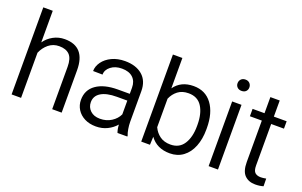

<svg xmlns="http://www.w3.org/2000/svg" viewBox="-86 -1087 2310 1467"><g transform="rotate(20 1069.5 -354.0)"><path d="M63 -708H140V-451Q167 -490 209.5 -513Q252 -536 302 -536Q470 -536 470 -344V0H393V-344Q393 -412 364.5 -441.5Q336 -471 280 -471Q231 -471 195 -441.5Q159 -412 140 -367V0H63Z M789 -474Q735 -474 699.5 -446.5Q664 -419 664 -380L587 -381Q587 -420 613 -456Q639 -492 685.5 -514Q732 -536 792 -536Q881 -536 933.5 -491Q986 -446 986 -362V-113Q986 -86 991 -56Q996 -26 1004 -7V0H924Q914 -26 912 -64Q884 -31 842.5 -10.5Q801 10 750 10Q698 10 658.5 -10Q619 -30 597 -65Q575 -100 575 -143Q575 -224 638.5 -268.5Q702 -313 813 -313H910V-363Q910 -415 878.5 -444.5Q847 -474 789 -474ZM910 -146V-258H825Q742 -258 697 -230.5Q652 -203 652 -152Q652 -111 681 -83.5Q710 -56 760 -56Q812 -56 852 -81.5Q892 -107 910 -146Z M1351 10Q1246 10 1191 -66L1188 0H1117V-708H1194V-461Q1247 -536 1350 -536Q1446 -536 1499.5 -463.5Q1553 -391 1553 -268V-257Q1553 -179 1529 -118.5Q1505 -58 1459.5 -24Q1414 10 1351 10ZM1332 -471Q1280 -471 1246 -445Q1212 -419 1194 -377V-145Q1213 -104 1247.5 -79.5Q1282 -55 1333 -55Q1405 -55 1441 -111Q1477 -167 1477 -257V-268Q1477 -359 1441.5 -415Q1406 -471 1332 -471Z M1704 -718Q1726 -718 1739 -704.5Q1752 -691 1752 -671Q1752 -652 1739.5 -639Q1727 -626 1704 -626Q1682 -626 1669 -639Q1656 -652 1656 -671Q1656 -691 1669 -704.5Q1682 -718 1704 -718ZM1665 -526H1741V0H1665Z M2067 -56Q2086 -56 2111 -61L2112 1Q2083 10 2046 10Q1992 10 1960 -22.5Q1928 -55 1928 -129V-466H1831V-526H1928V-657H2004V-526H2108V-466H2004V-129Q2004 -86 2021 -71Q2038 -56 2067 -56Z"/></g></svg>

Font: Freesentation 4 Regular
Style: Regular
Weight: 400
Designer: glyphs from Roboto by Christian Robertson / Hangul glyphs from Noto Sans CJK(Source Han Sans) by Jang Soo-young and Kang
Foundry: PT&
Version: Version 2.001